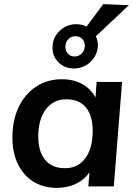

<svg xmlns="http://www.w3.org/2000/svg" viewBox="-20 -901 659 928"><path d="M255 7Q191 7 143 -22Q95 -51 67.5 -106Q40 -161 40 -236Q40 -320 70 -383Q100 -446 154 -482Q208 -518 279 -518Q341 -518 385.5 -490Q430 -462 450 -411L439 -392L447 -505H570L530 0H407L416 -114L428 -98Q415 -65 389 -41Q363 -17 328.5 -5Q294 7 255 7ZM294 -88Q357 -88 392.5 -136.5Q428 -185 428 -267Q428 -343 395 -382Q362 -421 301 -421Q238 -421 201.5 -372.5Q165 -324 165 -241Q165 -168 198.5 -128Q232 -88 294 -88ZM337 -570Q292 -570 261.5 -601Q231 -632 234 -678Q236 -722 269.5 -753Q303 -784 348 -784Q394 -784 424 -753Q454 -722 453 -678Q451 -647 435 -622.5Q419 -598 393 -584Q367 -570 337 -570ZM340 -628Q361 -628 375 -642.5Q389 -657 390 -678Q391 -698 378 -712Q365 -726 345 -726Q324 -726 310.5 -712Q297 -698 296 -678Q295 -657 307.5 -642.5Q320 -628 340 -628ZM433 -716 384 -753 479 -881 603 -876Z"/></svg>

Font: Muli
Style: Bold Italic
Weight: 700
Italic angle: -4.541°
Designer: Vernon Adams
Foundry: Vernon Adams
Version: Version 2.100; ttfautohint (v1.8.1.43-b0c9)